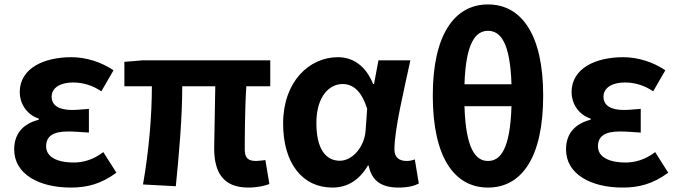

<svg xmlns="http://www.w3.org/2000/svg" viewBox="-20 -832 3057 866"><path d="M299 14C371 14 434 -1 505 -53L446 -146C401 -111 353 -99 314 -99C232 -99 188 -127 188 -172C188 -218 220 -239 287 -239C317 -239 349 -236 381 -234V-341C355 -339 328 -336 305 -336C243 -336 213 -358 213 -396C213 -436 252 -460 309 -460C354 -460 398 -447 437 -420L492 -515C437 -552 369 -574 302 -574C179 -574 69 -525 69 -416C69 -369 97 -316 155 -297V-292C89 -275 44 -234 44 -158C44 -46 157 14 299 14Z M1100 14C1141 14 1174 6 1195 -2L1177 -110C1160 -108 1145 -106 1135 -106C1101 -106 1084 -118 1084 -157C1084 -191 1084 -337 1091 -443H1199V-560H624L541 -553V-443H665C665 -312 652 -153 625 0L773 8C788 -141 802 -303 802 -443H951C950 -342 946 -204 946 -164C946 -55 986 14 1100 14Z M1479 14C1547 14 1600 -19 1639 -85H1643C1657 -14 1703 14 1778 14C1820 14 1850 6 1869 -4L1851 -113C1838 -108 1825 -106 1814 -106C1782 -106 1759 -121 1759 -158C1759 -248 1802 -425 1831 -560H1687L1667 -453H1663C1628 -539 1569 -574 1504 -574C1374 -574 1257 -463 1257 -275C1257 -93 1346 14 1479 14ZM1513 -107C1448 -107 1407 -162 1407 -277C1407 -398 1466 -453 1525 -453C1572 -453 1611 -422 1636 -341L1629 -242C1623 -168 1569 -107 1513 -107Z M2287 -353C2281 -160 2238 -106 2181 -106C2125 -106 2081 -160 2075 -353ZM2075 -452C2081 -641 2126 -693 2181 -693C2237 -693 2281 -641 2287 -452ZM2181 -812C2031 -812 1932 -677 1932 -401C1932 -120 2031 14 2181 14C2332 14 2430 -120 2430 -401C2430 -676 2332 -812 2181 -812Z M2788 14C2860 14 2923 -1 2994 -53L2935 -146C2890 -111 2842 -99 2803 -99C2721 -99 2677 -127 2677 -172C2677 -218 2709 -239 2776 -239C2806 -239 2838 -236 2870 -234V-341C2844 -339 2817 -336 2794 -336C2732 -336 2702 -358 2702 -396C2702 -436 2741 -460 2798 -460C2843 -460 2887 -447 2926 -420L2981 -515C2926 -552 2858 -574 2791 -574C2668 -574 2558 -525 2558 -416C2558 -369 2586 -316 2644 -297V-292C2578 -275 2533 -234 2533 -158C2533 -46 2646 14 2788 14Z"/></svg>

Font: Noto Sans CJK KR Bold
Style: Regular
Weight: 700
Designer: Ryoko NISHIZUKA (kana & ideographs); Paul D. Hunt (Latin, Greek & Cyrillic); Wenlong ZHANG (bopomofo); Sandoll Communica
Foundry: Adobe Systems Incorporated
Version: Version 1.004;PS 1.004;hotconv 1.0.82;makeotf.lib2.5.63406